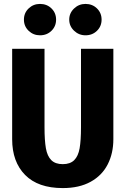

<svg xmlns="http://www.w3.org/2000/svg" viewBox="-20 -942 640 979"><path d="M558 -232Q558 -160 529 -103.5Q500 -47 442 -15Q384 17 300 17Q174 17 108 -50Q42 -117 42 -232V-693H207V-293Q207 -226 214 -186Q221 -146 241.5 -125.5Q262 -105 300 -105Q338 -105 358.5 -125.5Q379 -146 386 -186Q393 -226 393 -293V-693H558ZM102 -842Q102 -876 126 -899Q150 -922 184 -922Q219 -922 242.5 -899Q266 -876 266 -842Q266 -808 242.5 -785Q219 -762 184 -762Q150 -762 126 -785Q102 -808 102 -842ZM333 -842Q333 -875 357.5 -898.5Q382 -922 416 -922Q451 -922 474.5 -899Q498 -876 498 -842Q498 -808 474.5 -785Q451 -762 416 -762Q382 -762 357.5 -785.5Q333 -809 333 -842Z"/></svg>

Font: Fira Mono
Style: Bold
Weight: 700
Monospace: yes
Designer: Carrois Corporate & Edenspiekermann AG
Foundry: Carrois Corporate GbR & Edenspiekermann AG
Version: Version 3.206